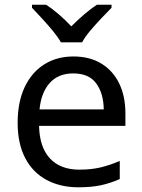

<svg xmlns="http://www.w3.org/2000/svg" viewBox="-20 -786 604 816"><path d="M292 -546Q361 -546 410.5 -516Q460 -486 486.5 -431.5Q513 -377 513 -304V-251H146Q148 -160 192.5 -112.5Q237 -65 317 -65Q368 -65 407.5 -74.5Q447 -84 489 -102V-25Q448 -7 408 1.5Q368 10 313 10Q237 10 178.5 -21Q120 -52 87.5 -113.5Q55 -175 55 -264Q55 -352 84.5 -415Q114 -478 167.5 -512Q221 -546 292 -546ZM291 -474Q228 -474 191.5 -433.5Q155 -393 148 -321H421Q420 -389 389 -431.5Q358 -474 291 -474ZM239 -606Q226 -629 204 -655.5Q182 -682 158 -708Q134 -734 116 -753V-766H176Q202 -749 230 -725Q258 -701 283 -674Q310 -701 338 -725Q366 -749 392 -766H454V-753Q435 -734 410.5 -708Q386 -682 363.5 -655.5Q341 -629 329 -606Z"/></svg>

Font: Noto Sans Myanmar UI
Style: Regular
Weight: 400
Designer: Monotype Design Team
Foundry: Monotype Imaging Inc.
Version: Version 2.103; ttfautohint (v1.8.4.7-5d5b)